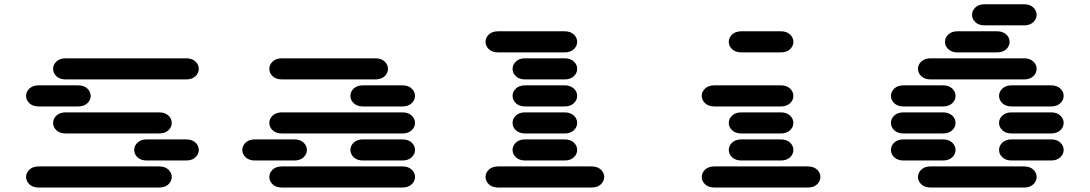

<svg xmlns="http://www.w3.org/2000/svg" viewBox="-20 -881 5040 888"><path d="M159.2 -13.7H715.8Q743.2 -13.7 758.8 -28.3Q774.4 -43 774.4 -62.5Q774.4 -82 758.8 -96.7Q743.2 -111.3 715.8 -111.3H159.2Q131.8 -111.3 116.2 -96.7Q100.6 -82 100.6 -62.5Q100.6 -43 116.2 -28.3Q131.8 -13.7 159.2 -13.7ZM659.2 -138.7H840.8Q868.2 -138.7 883.8 -153.3Q899.4 -168 899.4 -187.5Q899.4 -207 883.8 -221.7Q868.2 -236.3 840.8 -236.3H659.2Q631.8 -236.3 616.2 -221.7Q600.6 -207 600.6 -187.5Q600.6 -168 616.2 -153.3Q631.8 -138.7 659.2 -138.7ZM284.2 -263.7H715.8Q743.2 -263.7 758.8 -278.3Q774.4 -293 774.4 -312.5Q774.4 -332 758.8 -346.7Q743.2 -361.3 715.8 -361.3H284.2Q256.8 -361.3 241.2 -346.7Q225.6 -332 225.6 -312.5Q225.6 -293 241.2 -278.3Q256.8 -263.7 284.2 -263.7ZM159.2 -388.7H340.8Q368.2 -388.7 383.8 -403.3Q399.4 -418 399.4 -437.5Q399.4 -457 383.8 -471.7Q368.2 -486.3 340.8 -486.3H159.2Q131.8 -486.3 116.2 -471.7Q100.6 -457 100.6 -437.5Q100.6 -418 116.2 -403.3Q131.8 -388.7 159.2 -388.7ZM284.2 -513.7H840.8Q868.2 -513.7 883.8 -528.3Q899.4 -543 899.4 -562.5Q899.4 -582 883.8 -596.7Q868.2 -611.3 840.8 -611.3H284.2Q256.8 -611.3 241.2 -596.7Q225.6 -582 225.6 -562.5Q225.6 -543 241.2 -528.3Q256.8 -513.7 284.2 -513.7Z M1284.2 -13.7H1840.8Q1868.2 -13.7 1883.8 -28.3Q1899.4 -43 1899.4 -62.5Q1899.4 -82 1883.8 -96.7Q1868.2 -111.3 1840.8 -111.3H1284.2Q1256.8 -111.3 1241.2 -96.7Q1225.6 -82 1225.6 -62.5Q1225.6 -43 1241.2 -28.3Q1256.8 -13.7 1284.2 -13.7ZM1159.2 -138.7H1340.8Q1368.2 -138.7 1383.8 -153.3Q1399.4 -168 1399.4 -187.5Q1399.4 -207 1383.8 -221.7Q1368.2 -236.3 1340.8 -236.3H1159.2Q1131.8 -236.3 1116.2 -221.7Q1100.6 -207 1100.6 -187.5Q1100.6 -168 1116.2 -153.3Q1131.8 -138.7 1159.2 -138.7ZM1659.2 -138.7H1840.8Q1868.2 -138.7 1883.8 -153.3Q1899.4 -168 1899.4 -187.5Q1899.4 -207 1883.8 -221.7Q1868.2 -236.3 1840.8 -236.3H1659.2Q1631.8 -236.3 1616.2 -221.7Q1600.6 -207 1600.6 -187.5Q1600.6 -168 1616.2 -153.3Q1631.8 -138.7 1659.2 -138.7ZM1284.2 -263.7H1840.8Q1868.2 -263.7 1883.8 -278.3Q1899.4 -293 1899.4 -312.5Q1899.4 -332 1883.8 -346.7Q1868.2 -361.3 1840.8 -361.3H1284.2Q1256.8 -361.3 1241.2 -346.7Q1225.6 -332 1225.6 -312.5Q1225.6 -293 1241.2 -278.3Q1256.8 -263.7 1284.2 -263.7ZM1659.2 -388.7H1840.8Q1868.2 -388.7 1883.8 -403.3Q1899.4 -418 1899.4 -437.5Q1899.4 -457 1883.8 -471.7Q1868.2 -486.3 1840.8 -486.3H1659.2Q1631.8 -486.3 1616.2 -471.7Q1600.6 -457 1600.6 -437.5Q1600.6 -418 1616.2 -403.3Q1631.8 -388.7 1659.2 -388.7ZM1284.2 -513.7H1715.8Q1743.2 -513.7 1758.8 -528.3Q1774.4 -543 1774.4 -562.5Q1774.4 -582 1758.8 -596.7Q1743.2 -611.3 1715.8 -611.3H1284.2Q1256.8 -611.3 1241.2 -596.7Q1225.6 -582 1225.6 -562.5Q1225.6 -543 1241.2 -528.3Q1256.8 -513.7 1284.2 -513.7Z M2284.2 -13.7H2715.8Q2743.2 -13.7 2758.8 -28.3Q2774.4 -43 2774.4 -62.5Q2774.4 -82 2758.8 -96.7Q2743.2 -111.3 2715.8 -111.3H2284.2Q2256.8 -111.3 2241.2 -96.7Q2225.6 -82 2225.6 -62.5Q2225.6 -43 2241.2 -28.3Q2256.8 -13.7 2284.2 -13.7ZM2409.2 -138.7H2590.8Q2618.2 -138.7 2633.8 -153.3Q2649.4 -168 2649.4 -187.5Q2649.4 -207 2633.8 -221.7Q2618.2 -236.3 2590.8 -236.3H2409.2Q2381.8 -236.3 2366.2 -221.7Q2350.6 -207 2350.6 -187.5Q2350.6 -168 2366.2 -153.3Q2381.8 -138.7 2409.2 -138.7ZM2409.2 -263.7H2590.8Q2618.2 -263.7 2633.8 -278.3Q2649.4 -293 2649.4 -312.5Q2649.4 -332 2633.8 -346.7Q2618.2 -361.3 2590.8 -361.3H2409.2Q2381.8 -361.3 2366.2 -346.7Q2350.6 -332 2350.6 -312.5Q2350.6 -293 2366.2 -278.3Q2381.8 -263.7 2409.2 -263.7ZM2409.2 -388.7H2590.8Q2618.2 -388.7 2633.8 -403.3Q2649.4 -418 2649.4 -437.5Q2649.4 -457 2633.8 -471.7Q2618.2 -486.3 2590.8 -486.3H2409.2Q2381.8 -486.3 2366.2 -471.7Q2350.6 -457 2350.6 -437.5Q2350.6 -418 2366.2 -403.3Q2381.8 -388.7 2409.2 -388.7ZM2409.2 -513.7H2590.8Q2618.2 -513.7 2633.8 -528.3Q2649.4 -543 2649.4 -562.5Q2649.4 -582 2633.8 -596.7Q2618.2 -611.3 2590.8 -611.3H2409.2Q2381.8 -611.3 2366.2 -596.7Q2350.6 -582 2350.6 -562.5Q2350.6 -543 2366.2 -528.3Q2381.8 -513.7 2409.2 -513.7ZM2284.2 -638.7H2590.8Q2618.2 -638.7 2633.8 -653.3Q2649.4 -668 2649.4 -687.5Q2649.4 -707 2633.8 -721.7Q2618.2 -736.3 2590.8 -736.3H2284.2Q2256.8 -736.3 2241.2 -721.7Q2225.6 -707 2225.6 -687.5Q2225.6 -668 2241.2 -653.3Q2256.8 -638.7 2284.2 -638.7Z M3284.2 -13.7H3715.8Q3743.2 -13.7 3758.8 -28.3Q3774.4 -43 3774.4 -62.5Q3774.4 -82 3758.8 -96.7Q3743.2 -111.3 3715.8 -111.3H3284.2Q3256.8 -111.3 3241.2 -96.7Q3225.6 -82 3225.6 -62.5Q3225.6 -43 3241.2 -28.3Q3256.8 -13.7 3284.2 -13.7ZM3409.2 -138.7H3590.8Q3618.2 -138.7 3633.8 -153.3Q3649.4 -168 3649.4 -187.5Q3649.4 -207 3633.8 -221.7Q3618.2 -236.3 3590.8 -236.3H3409.2Q3381.8 -236.3 3366.2 -221.7Q3350.6 -207 3350.6 -187.5Q3350.6 -168 3366.2 -153.3Q3381.8 -138.7 3409.2 -138.7ZM3409.2 -263.7H3590.8Q3618.2 -263.7 3633.8 -278.3Q3649.4 -293 3649.4 -312.5Q3649.4 -332 3633.8 -346.7Q3618.2 -361.3 3590.8 -361.3H3409.2Q3381.8 -361.3 3366.2 -346.7Q3350.6 -332 3350.6 -312.5Q3350.6 -293 3366.2 -278.3Q3381.8 -263.7 3409.2 -263.7ZM3284.2 -388.7H3590.8Q3618.2 -388.7 3633.8 -403.3Q3649.4 -418 3649.4 -437.5Q3649.4 -457 3633.8 -471.7Q3618.2 -486.3 3590.8 -486.3H3284.2Q3256.8 -486.3 3241.2 -471.7Q3225.6 -457 3225.6 -437.5Q3225.6 -418 3241.2 -403.3Q3256.8 -388.7 3284.2 -388.7ZM3409.2 -638.7H3590.8Q3618.2 -638.7 3633.8 -653.3Q3649.4 -668 3649.4 -687.5Q3649.4 -707 3633.8 -721.7Q3618.2 -736.3 3590.8 -736.3H3409.2Q3381.8 -736.3 3366.2 -721.7Q3350.6 -707 3350.6 -687.5Q3350.6 -668 3366.2 -653.3Q3381.8 -638.7 3409.2 -638.7Z M4284.2 -13.7H4715.8Q4743.2 -13.7 4758.8 -28.3Q4774.4 -43 4774.4 -62.5Q4774.4 -82 4758.8 -96.7Q4743.2 -111.3 4715.8 -111.3H4284.2Q4256.8 -111.3 4241.2 -96.7Q4225.6 -82 4225.6 -62.5Q4225.6 -43 4241.2 -28.3Q4256.8 -13.7 4284.2 -13.7ZM4159.2 -138.7H4340.8Q4368.2 -138.7 4383.8 -153.3Q4399.4 -168 4399.4 -187.5Q4399.4 -207 4383.8 -221.7Q4368.2 -236.3 4340.8 -236.3H4159.2Q4131.8 -236.3 4116.2 -221.7Q4100.6 -207 4100.6 -187.5Q4100.6 -168 4116.2 -153.3Q4131.8 -138.7 4159.2 -138.7ZM4659.2 -138.7H4840.8Q4868.2 -138.7 4883.8 -153.3Q4899.4 -168 4899.4 -187.5Q4899.4 -207 4883.8 -221.7Q4868.2 -236.3 4840.8 -236.3H4659.2Q4631.8 -236.3 4616.2 -221.7Q4600.6 -207 4600.6 -187.5Q4600.6 -168 4616.2 -153.3Q4631.8 -138.7 4659.2 -138.7ZM4159.2 -263.7H4340.8Q4368.2 -263.7 4383.8 -278.3Q4399.4 -293 4399.4 -312.5Q4399.4 -332 4383.8 -346.7Q4368.2 -361.3 4340.8 -361.3H4159.2Q4131.8 -361.3 4116.2 -346.7Q4100.6 -332 4100.6 -312.5Q4100.6 -293 4116.2 -278.3Q4131.8 -263.7 4159.2 -263.7ZM4659.2 -263.7H4840.8Q4868.2 -263.7 4883.8 -278.3Q4899.4 -293 4899.4 -312.5Q4899.4 -332 4883.8 -346.7Q4868.2 -361.3 4840.8 -361.3H4659.2Q4631.8 -361.3 4616.2 -346.7Q4600.6 -332 4600.6 -312.5Q4600.6 -293 4616.2 -278.3Q4631.8 -263.7 4659.2 -263.7ZM4159.2 -388.7H4340.8Q4368.2 -388.7 4383.8 -403.3Q4399.4 -418 4399.4 -437.5Q4399.4 -457 4383.8 -471.7Q4368.2 -486.3 4340.8 -486.3H4159.2Q4131.8 -486.3 4116.2 -471.7Q4100.6 -457 4100.6 -437.5Q4100.6 -418 4116.2 -403.3Q4131.8 -388.7 4159.2 -388.7ZM4659.2 -388.7H4840.8Q4868.2 -388.7 4883.8 -403.3Q4899.4 -418 4899.4 -437.5Q4899.4 -457 4883.8 -471.7Q4868.2 -486.3 4840.8 -486.3H4659.2Q4631.8 -486.3 4616.2 -471.7Q4600.6 -457 4600.6 -437.5Q4600.6 -418 4616.2 -403.3Q4631.8 -388.7 4659.2 -388.7ZM4284.2 -513.7H4715.8Q4743.2 -513.7 4758.8 -528.3Q4774.4 -543 4774.4 -562.5Q4774.4 -582 4758.8 -596.7Q4743.2 -611.3 4715.8 -611.3H4284.2Q4256.8 -611.3 4241.2 -596.7Q4225.6 -582 4225.6 -562.5Q4225.6 -543 4241.2 -528.3Q4256.8 -513.7 4284.2 -513.7ZM4409.2 -638.7H4590.8Q4618.2 -638.7 4633.8 -653.3Q4649.4 -668 4649.4 -687.5Q4649.4 -707 4633.8 -721.7Q4618.2 -736.3 4590.8 -736.3H4409.2Q4381.8 -736.3 4366.2 -721.7Q4350.6 -707 4350.6 -687.5Q4350.6 -668 4366.2 -653.3Q4381.8 -638.7 4409.2 -638.7ZM4534.2 -763.7H4715.8Q4743.2 -763.7 4758.8 -778.3Q4774.4 -793 4774.4 -812.5Q4774.4 -832 4758.8 -846.7Q4743.2 -861.3 4715.8 -861.3H4534.2Q4506.8 -861.3 4491.2 -846.7Q4475.6 -832 4475.6 -812.5Q4475.6 -793 4491.2 -778.3Q4506.8 -763.7 4534.2 -763.7Z"/></svg>

Font: Sixtyfour Convergence
Style: Regular
Weight: 400
Designer: Jens Kutilek
Foundry: Jens Kutilek
Version: Version 2.001